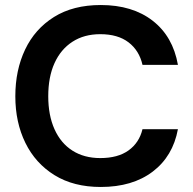

<svg xmlns="http://www.w3.org/2000/svg" viewBox="-20 -732 769 764"><path d="M381 12Q273 12 197 -35Q121 -82 81 -163.5Q41 -245 41 -349Q41 -453 80 -535Q119 -617 195 -664.5Q271 -712 381 -712Q507 -712 587.5 -649.5Q668 -587 688 -474H547Q534 -531 491.5 -563.5Q449 -596 379 -596Q315 -596 268.5 -566Q222 -536 197 -481Q172 -426 172 -349Q172 -273 197 -217.5Q222 -162 268.5 -132.5Q315 -103 379 -103Q449 -103 491.5 -133.5Q534 -164 547 -218H688Q668 -110 587.5 -49Q507 12 381 12Z"/></svg>

Font: Rethink Sans
Style: Bold
Weight: 700
Designer: The Rethink Sans project authors (Hans Thiessen). DM Sans designed by Colophon Foundry.
Foundry: Rethink Communications LLC
Version: Version 1.001